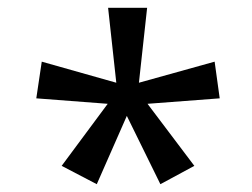

<svg xmlns="http://www.w3.org/2000/svg" viewBox="-20 -765 647 492"><path d="M138 -340 256 -499 73 -513 87 -607 278 -553 257 -745H357L336 -553L530 -607L543 -513L358 -499L478 -340L391 -293L305 -468L228 -293Z"/></svg>

Font: guzrati115
Style: Regular
Weight: 400
Designer: Jelle Bosma - Monotype Design Team, Universal Thirst
Foundry: Monotype Imaging Inc.
Version: Version 2.102